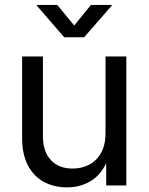

<svg xmlns="http://www.w3.org/2000/svg" viewBox="-20 -770 617 797"><path d="M258.3 7.8Q204.6 7.8 162.4 -14.9Q120.1 -37.6 95.9 -83.5Q71.8 -129.4 71.8 -197.8V-535.6H158.2V-204.6Q158.2 -140.6 191.2 -105.5Q224.1 -70.3 281.2 -70.3Q319.8 -70.3 350.8 -86.7Q381.8 -103 399.9 -136Q418 -168.9 418 -217.3V-535.6H504.4V0H420.9V-129.9H436.5Q411.1 -55.7 365 -23.9Q318.8 7.8 258.3 7.8ZM217.8 -749.5 288.1 -664.1 357.4 -749.5H443.8V-746.6L329.1 -615.2H246.6L132.8 -746.6V-749.5Z"/></svg>

Font: Inter 20pt
Style: Regular
Weight: 400
Version: Version 4.001;git-66647c0bb